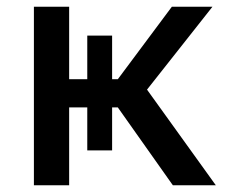

<svg xmlns="http://www.w3.org/2000/svg" viewBox="-20 -552 694 572"><path d="M418 -285 623 0H495L331 -232H314V-104H240V-232H186V0H81V-532H186V-316H240V-446H314V-316H331L492 -532H613Z"/></svg>

Font: Manrope Medium
Style: Medium
Weight: 500
Designer: Mikhail Sharanda
Foundry: Mikhail Sharanda
Version: Version 4.000;hotconv 1.0.109;makeotfexe 2.5.65596